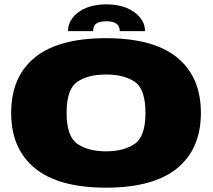

<svg xmlns="http://www.w3.org/2000/svg" viewBox="-20 -858 980 885"><path d="M468.5 7Q687 7 796.5 -82.5Q906 -172 906 -337.5Q906 -503.5 796.5 -592.8Q687 -682 468.5 -682Q250 -682 140.8 -593.2Q31.5 -504.5 31.5 -337.5Q31.5 -172 141 -82.5Q250.5 7 468.5 7ZM468.5 -160.5Q386.5 -160.5 336.8 -194.8Q287 -229 287 -337.5Q287 -448 336.8 -481.2Q386.5 -514.5 468.5 -514.5Q551 -514.5 600.8 -481.2Q650.5 -448 650.5 -337.5Q650.5 -229 600.8 -194.8Q551 -160.5 468.5 -160.5ZM471 -838Q416.5 -838 376.8 -821.5Q337 -805 315.2 -776.8Q293.5 -748.5 293.5 -714.5H409.5Q409.5 -730 415.5 -740Q421.5 -750 435 -755Q448.5 -760 471 -760Q490.5 -760 504 -755.2Q517.5 -750.5 524.8 -740.5Q532 -730.5 532 -714.5H648.5Q648.5 -748.5 626 -776.8Q603.5 -805 563.5 -821.5Q523.5 -838 471 -838Z"/></svg>

Font: Anybody Expanded Black
Style: Regular
Weight: 900
Width: 7
Designer: Tyler Finck
Foundry: Etcetera Type Company
Version: Version 1.113;gftools[0.9.25]